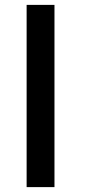

<svg xmlns="http://www.w3.org/2000/svg" viewBox="-20 -766 348 786"><path d="M89 0V-746H203V0Z"/></svg>

Font: Alexandria Medium
Style: Regular
Weight: 500
Designer: Mohamed Gaber
Foundry: Kief Type Foundry
Version: Version 5.100